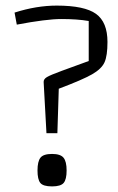

<svg xmlns="http://www.w3.org/2000/svg" viewBox="-20 -660 420 686"><path d="M136 -366Q135 -377 147.5 -384.5Q160 -392 201 -407L297 -442V-585Q256 -592 199 -592Q146 -592 40 -572L32 -615Q110 -640 183 -640Q282 -640 323 -610.5Q364 -581 364 -510Q364 -461 353.5 -437.5Q343 -414 309 -394.5Q275 -375 190 -343L185 -184H146ZM166 -110Q196 -110 207 -96.5Q218 -83 218 -51Q218 -19 207.5 -6.5Q197 6 166 6Q134 6 124 -6.5Q114 -19 114 -51Q114 -83 124.5 -96.5Q135 -110 166 -110Z"/></svg>

Font: Changa ExtraLight
Style: Regular
Weight: 275
Designer: Eduardo Rodriguez Tunni
Foundry: Eduardo Rodriguez Tunni
Version: Version 2.002; ttfautohint (v1.5) -l 8 -r 50 -G 200 -x 14 -H